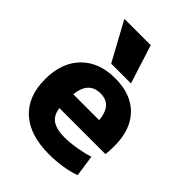

<svg xmlns="http://www.w3.org/2000/svg" viewBox="-227 -905 1030 1030"><g transform="rotate(45 288.5 -390.0)"><path d="M331 10Q186 10 108.5 -60Q31 -130 31 -260Q31 -386 101.5 -458Q172 -530 295 -530Q415 -530 481.5 -461.5Q548 -393 548 -270Q548 -253 547 -233Q546 -213 544 -205H124V-310H414L393 -278Q393 -350 369 -383.5Q345 -417 295 -417Q245 -417 219.5 -382.5Q194 -348 194 -277V-227Q194 -168 225.5 -140.5Q257 -113 325 -113Q367 -113 416.5 -121.5Q466 -130 501 -142L519 -20Q483 -6 432.5 2Q382 10 331 10ZM223 -570 103 -790H303L373 -570Z"/></g></svg>

Font: M PLUS 1 ExtraBold
Style: Regular
Weight: 800
Designer: Coji Morishita
Foundry: UNDERFOREST DESIGN
Version: Version 1.001